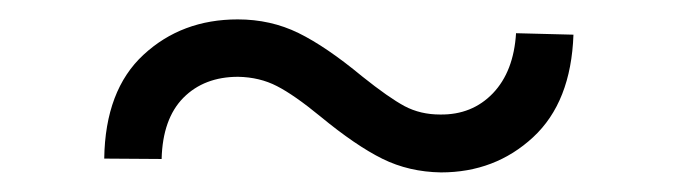

<svg xmlns="http://www.w3.org/2000/svg" viewBox="-20 -385 691 196"><path d="M86.4 -223.1Q87.4 -293 126.5 -329.1Q165.5 -365.2 222.7 -365.2Q256.3 -365.2 284.7 -351.3Q313 -337.4 349.6 -307.1Q377 -285.2 393.1 -276.6Q409.2 -268.1 429.2 -268.1Q461.9 -267.6 483.2 -289.8Q504.4 -312 506.8 -351.1L565.4 -349.6Q563 -280.8 524.2 -244.9Q485.4 -209 430.2 -209Q397.5 -209.5 370.4 -222.9Q343.3 -236.3 307.1 -266.1Q280.3 -288.1 262.7 -297.1Q245.1 -306.2 223.1 -306.6Q188.5 -306.6 167.2 -285.2Q146 -263.7 145 -222.7Z"/></svg>

Font: Interop Light
Style: Regular
Weight: 300
Designer: Rasmus Andersson, Google, Jang Haemin
Foundry: jhaemin
Version: Version 1.007